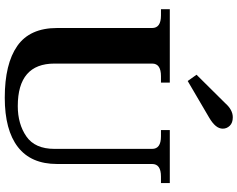

<svg xmlns="http://www.w3.org/2000/svg" viewBox="-118 -894 1021 826"><g transform="rotate(90 393.0 -480.5)"><path d="M301 -815 423 -938Q452 -971 484 -971Q508 -971 520.5 -958Q533 -945 533 -928Q533 -912 521 -897.5Q509 -883 485 -869L328 -777ZM100 -215V-624Q100 -662 46 -662H19V-700H335V-662H307Q253 -662 253 -624V-204Q253 -46 436 -46Q513 -46 566.5 -83Q620 -120 620 -204V-624Q620 -662 566 -662H539V-700H767V-662H739Q685 -662 685 -624V-215Q685 -103 612 -46.5Q539 10 400 10Q254 10 177 -44Q100 -98 100 -215Z"/></g></svg>

Font: Taviraj SemiBold
Style: Regular
Weight: 600
Designer: Katatrad Team
Foundry: CadsonDemak
Version: Version 1.001